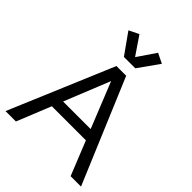

<svg xmlns="http://www.w3.org/2000/svg" viewBox="-262 -1088 1224 1224"><g transform="rotate(45 350.0 -475.5)"><path d="M9.8 0 306.6 -703.1H394.5L690.4 0H596.7L503.9 -230.5H196.8L103.5 0ZM350.6 -611.3 226.1 -302.7H474.6ZM266.6 -950.7 350.6 -827.1 434.6 -950.7 501.5 -918 401.9 -777.8H299.3L199.7 -918Z"/></g></svg>

Font: Schibsted Grotesk
Style: Regular
Weight: 400
Designer: Bakken & Baeck AS, Henrik Kongsvoll
Foundry: Schibsted ASA
Version: Version 1.100; ttfautohint (v1.8.4.7-5d5b);gftools[0.9.25]